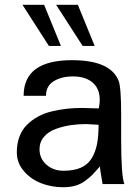

<svg xmlns="http://www.w3.org/2000/svg" viewBox="-20 -764 575 797"><path d="M232.9 -573.2H183.1L73.2 -744.1H163.1ZM373 -573.2H323.2L212.9 -744.1H303.2ZM144 -144V-145Q144 -105.5 172.9 -80.3Q201.7 -55.2 243.2 -55.2Q286.1 -55.2 314.9 -67.6Q343.8 -80.1 359.9 -106Q376 -131.8 382.6 -165.3Q389.2 -198.7 389.2 -246.1Q339.4 -249 337.9 -249Q304.2 -249 273.2 -244.4Q242.2 -239.7 211.7 -228.8Q181.2 -217.8 162.6 -196Q144 -174.3 144 -144ZM282.2 -446.8H283.2Q235.4 -446.8 203.1 -427Q170.9 -407.2 170.9 -366.2H78.1Q78.1 -514.2 278.8 -514.2Q438 -514.2 472.2 -429.2Q482.9 -402.3 482.9 -290V-183.1Q482.9 -37.1 496.1 0H405.8Q395 -60.1 395 -73.2Q375.5 -50.8 363.8 -38.8Q352.1 -26.9 333 -12.9Q314 1 291.7 7.1Q269.5 13.2 241.2 13.2Q193.8 13.2 150.9 -3.4Q107.9 -20 78.9 -54Q49.8 -87.9 49.8 -131.8Q49.8 -168 60.8 -197Q71.8 -226.1 91.8 -245.8Q111.8 -265.6 137 -279.5Q162.1 -293.5 193.8 -301.3Q225.6 -309.1 256.1 -312.5Q286.6 -315.9 320.8 -315.9Q328.1 -315.9 355.5 -314.9Q382.8 -314 390.1 -314Q394 -331.5 394 -350.1Q394 -396 364.3 -421.4Q334.5 -446.8 282.2 -446.8Z"/></svg>

Font: Perun
Style: Regular
Weight: 400
Version: Version 1.0000